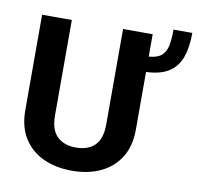

<svg xmlns="http://www.w3.org/2000/svg" viewBox="-83 -836 957 932"><g transform="rotate(10 395.5 -370.0)"><path d="M456.1 -710.9H602.1V-600.6Q645.5 -604 665.8 -622.6Q686 -641.1 691.9 -673.6Q697.8 -706.1 697.8 -750.5H790.5Q790.5 -681.2 773.4 -631.8Q756.3 -582.5 715.3 -555.2Q674.3 -527.8 602.1 -524.9V-241.2Q602.1 -159.2 567.1 -103.3Q532.2 -47.4 470.9 -18.8Q409.7 9.8 330.1 9.8Q250.5 9.8 188.7 -18.8Q127 -47.4 92 -103.3Q57.1 -159.2 57.1 -241.2V-710.9H203.6V-241.2Q203.6 -169.9 237.3 -137.2Q271 -104.5 330.1 -104.5Q389.6 -104.5 422.9 -137.2Q456.1 -169.9 456.1 -241.2Z"/></g></svg>

Font: Vazirmatn RD
Style: Bold
Weight: 700
Designer: Saber Rastikerdar
Foundry: Saber Rastikerdar
Version: Version 32.102